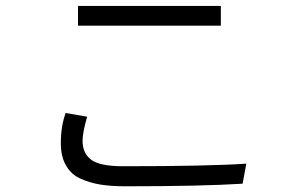

<svg xmlns="http://www.w3.org/2000/svg" viewBox="-20 -656 1040 655"><path d="M246.1 -568.4Q246.1 -585 246.1 -635.7Q368.2 -635.7 733.4 -635.7Q733.4 -619.1 733.4 -568.4Q611.3 -568.4 246.1 -568.4ZM187.5 -167Q187.5 -226.6 204.1 -270.5Q228.5 -266.6 277.3 -257.8Q261.7 -204.1 261.7 -175.8Q261.7 -132.8 291 -111.3Q319.3 -88.9 400.4 -88.9Q690.4 -88.9 820.3 -97.7Q816.4 -75.2 807.6 -29.3Q668 -20.5 407.2 -20.5Q358.4 -20.5 322.3 -26.4Q286.1 -32.2 253.9 -46.9Q221.7 -61.5 205.1 -91.8Q187.5 -122.1 187.5 -167Z"/></svg>

Font: Gothic A1
Style: Regular
Weight: 400
Designer: HanYang I&C Co.,Ltd.
Version: Version 2.50